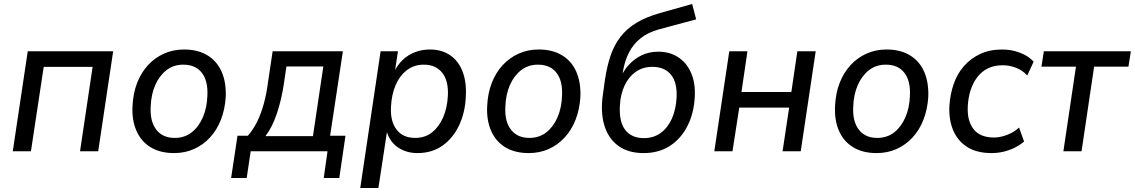

<svg xmlns="http://www.w3.org/2000/svg" viewBox="-20 -758 5686 962"><path d="M44 0 119 -501H547L472 0H381L444 -423H199L135 0Z M852 9Q783 9 735 -20Q687 -49 663.5 -103Q640 -157 644 -228Q647 -291 667 -342.5Q687 -394 721.5 -431.5Q756 -469 802 -489.5Q848 -510 902 -510Q971 -510 1019 -481Q1067 -452 1090.5 -398.5Q1114 -345 1111 -272Q1107 -210 1087 -158.5Q1067 -107 1032.5 -69.5Q998 -32 952.5 -11.5Q907 9 852 9ZM855 -67Q905 -67 940.5 -95Q976 -123 996.5 -170.5Q1017 -218 1019 -278Q1023 -352 991.5 -393Q960 -434 898 -434Q849 -434 813.5 -406Q778 -378 757.5 -331Q737 -284 735 -223Q731 -150 763 -108.5Q795 -67 855 -67Z M1138 134 1170 -78H1222Q1249 -109 1268.5 -148.5Q1288 -188 1302 -239Q1316 -290 1324 -354L1346 -501H1698L1634 -78H1711L1680 134H1602L1621 0H1236L1216 134ZM1310 -76H1548L1600 -425H1415L1402 -336Q1390 -257 1367 -188.5Q1344 -120 1310 -76Z M1785 184 1887 -501H1974L1958 -397H1954Q1973 -435 1999.5 -459.5Q2026 -484 2060.5 -497Q2095 -510 2134 -510Q2193 -510 2235 -481.5Q2277 -453 2297.5 -400Q2318 -347 2314 -276Q2311 -196 2281 -131.5Q2251 -67 2198 -29Q2145 9 2072 9Q2015 9 1973 -20Q1931 -49 1916 -105H1920L1876 184ZM2060 -67Q2110 -67 2145 -95Q2180 -123 2200.5 -170.5Q2221 -218 2224 -278Q2228 -352 2196 -393Q2164 -434 2103 -434Q2054 -434 2018 -406Q1982 -378 1962 -331Q1942 -284 1939 -223Q1935 -150 1967 -108.5Q1999 -67 2060 -67Z M2629 9Q2560 9 2512 -20Q2464 -49 2440.5 -103Q2417 -157 2421 -228Q2424 -291 2444 -342.5Q2464 -394 2498.5 -431.5Q2533 -469 2579 -489.5Q2625 -510 2679 -510Q2748 -510 2796 -481Q2844 -452 2867.5 -398.5Q2891 -345 2888 -272Q2884 -210 2864 -158.5Q2844 -107 2809.5 -69.5Q2775 -32 2729.5 -11.5Q2684 9 2629 9ZM2632 -67Q2682 -67 2717.5 -95Q2753 -123 2773.5 -170.5Q2794 -218 2796 -278Q2800 -352 2768.5 -393Q2737 -434 2675 -434Q2626 -434 2590.5 -406Q2555 -378 2534.5 -331Q2514 -284 2512 -223Q2508 -150 2540 -108.5Q2572 -67 2632 -67Z M3205 9Q3127 9 3077 -28Q3027 -65 3007.5 -131.5Q2988 -198 3001 -286L3011 -358Q3021 -425 3039 -478.5Q3057 -532 3088.5 -573Q3120 -614 3168.5 -643.5Q3217 -673 3288 -693L3448 -738L3468 -661L3282 -611Q3227 -596 3190 -566.5Q3153 -537 3131.5 -495Q3110 -453 3101 -399L3097 -363H3087Q3103 -403 3131 -433.5Q3159 -464 3196 -481.5Q3233 -499 3278 -499Q3336 -499 3378.5 -471Q3421 -443 3443 -392Q3465 -341 3461 -272Q3457 -191 3424.5 -127Q3392 -63 3336.5 -27Q3281 9 3205 9ZM3206 -66Q3255 -66 3290.5 -92Q3326 -118 3346.5 -164Q3367 -210 3370 -269Q3374 -344 3342 -383.5Q3310 -423 3249 -423Q3200 -423 3164.5 -397.5Q3129 -372 3109 -328.5Q3089 -285 3086 -231Q3081 -147 3113 -106.5Q3145 -66 3206 -66Z M3559 0 3634 -501H3725L3695 -297H3945L3975 -501H4067L3992 0H3901L3934 -219H3684L3650 0Z M4372 9Q4303 9 4255 -20Q4207 -49 4183.5 -103Q4160 -157 4164 -228Q4167 -291 4187 -342.5Q4207 -394 4241.5 -431.5Q4276 -469 4322 -489.5Q4368 -510 4422 -510Q4491 -510 4539 -481Q4587 -452 4610.5 -398.5Q4634 -345 4631 -272Q4627 -210 4607 -158.5Q4587 -107 4552.5 -69.5Q4518 -32 4472.5 -11.5Q4427 9 4372 9ZM4375 -67Q4425 -67 4460.5 -95Q4496 -123 4516.5 -170.5Q4537 -218 4539 -278Q4543 -352 4511.5 -393Q4480 -434 4418 -434Q4369 -434 4333.5 -406Q4298 -378 4277.5 -331Q4257 -284 4255 -223Q4251 -150 4283 -108.5Q4315 -67 4375 -67Z M4948 9Q4875 9 4827 -21Q4779 -51 4756 -105Q4733 -159 4737 -230Q4741 -287 4758.5 -337.5Q4776 -388 4809.5 -426.5Q4843 -465 4891 -487.5Q4939 -510 5001 -510Q5049 -510 5091.5 -493.5Q5134 -477 5159 -449L5127 -380Q5104 -405 5071.5 -418Q5039 -431 5004 -431Q4961 -431 4929 -415Q4897 -399 4875.5 -370Q4854 -341 4842.5 -304Q4831 -267 4829 -226Q4825 -154 4857.5 -111.5Q4890 -69 4961 -69Q4991 -69 5025.5 -82Q5060 -95 5086 -119L5111 -49Q5092 -32 5065 -18.5Q5038 -5 5008.5 2Q4979 9 4948 9Z M5308 0 5371 -424H5198L5210 -501H5646L5634 -424H5462L5399 0Z"/></svg>

Font: Nunitoga
Style: Medium Italic
Weight: 500
Italic angle: -9°
Designer: Vernon Adams
Foundry: Vernon Adams
Version: Version 1.0